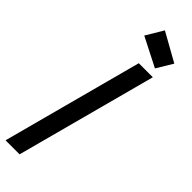

<svg xmlns="http://www.w3.org/2000/svg" viewBox="-386 -963 967 967"><g transform="rotate(45 97.0 -479.5)"><path d="M261 -874 209 -788 54 -867 109 -959ZM233 -749 33 0H-67L133 -749Z"/></g></svg>

Font: Air America
Style: Regular
Weight: 400
Designer: William G. Sherman
Foundry: Aaron Bell – Saja Typeworks
Version: Version 1.100;PS 001.100;hotconv 1.0.88;makeotf.lib2.5.64775